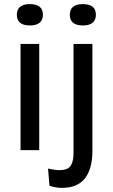

<svg xmlns="http://www.w3.org/2000/svg" viewBox="-20 -731 549 935"><path d="M80 0V-517H171V0ZM126 -607Q94 -607 78 -620Q62 -633 62 -659Q62 -685 78 -698Q94 -711 125 -711Q157 -711 173 -698Q189 -685 189 -659Q189 -634 173 -620.5Q157 -607 126 -607ZM281 184Q268 184 253 181.5Q238 179 221 174L214 90Q279 105 308.5 90Q338 75 338 14V-517H430V4Q430 48 420.5 82Q411 116 393 138.5Q375 161 347 172.5Q319 184 281 184ZM384 -607Q352 -607 336 -620Q320 -633 320 -659Q320 -685 336 -698Q352 -711 383 -711Q415 -711 431 -698Q447 -685 447 -659Q447 -634 431 -620.5Q415 -607 384 -607Z"/></svg>

Font: Bricolage Grotesque
Style: Regular
Weight: 400
Designer: Mathieu Triay
Foundry: Atelier Triay
Version: Version 1.001;gftools[0.9.33.dev8+g029e19f]